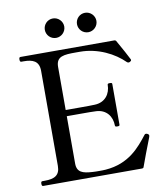

<svg xmlns="http://www.w3.org/2000/svg" viewBox="-97 -990 926 1070"><g transform="rotate(-10 366.5 -455.0)"><path d="M275 -800C305 -800 330 -825 330 -855C330 -885 305 -910 275 -910C244 -910 220 -885 220 -855C220 -825 244 -800 275 -800ZM457 -800C487 -800 512 -825 512 -855C512 -885 487 -910 457 -910C426 -910 402 -885 402 -855C402 -825 426 -800 457 -800ZM682 -185C680 -186 677 -187 674 -187C671 -187 668 -186 666 -183C616 -119 552 -39 419 -29C407 -28 396 -28 384 -28C370 -28 356 -28 344 -29C290 -32 257 -42 257 -92V-360H344C374 -360 403 -360 422 -359C481 -357 512 -313 512 -262C512 -256 517 -255 525 -255C533 -255 538 -256 538 -262V-493C538 -499 533 -500 525 -500C517 -500 512 -499 512 -493C512 -442 481 -398 422 -396C403 -395 374 -395 344 -395H257V-639C257 -699 301 -701 368 -701H391C494 -701 585 -653 639 -599C641 -597 645 -595 648 -595C650 -595 653 -595 656 -597C661 -600 664 -602 664 -606C664 -607 664 -609 663 -611C660 -619 622 -688 601 -725C599 -728 596 -730 592 -730H60C54 -730 52 -725 52 -717C52 -708 54 -703 60 -703H74C124 -703 160 -690 160 -634V-96C160 -42 128 -27 74 -27H60C54 -27 52 -22 52 -14C52 -5 54 0 60 0H620C624 0 628 -2 629 -6C646 -52 665 -105 686 -157C688 -163 691 -169 691 -173C691 -178 688 -183 682 -185Z"/></g></svg>

Font: Shippori Mincho OTF Medium
Style: Regular
Weight: 500
Designer: FONTDASU
Foundry: FONTDASU / Google Inc. / but / Adobe
Version: Version 3.300;hotconv 1.0.109;makeotfexe 2.5.65596